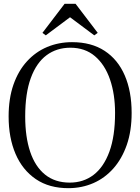

<svg xmlns="http://www.w3.org/2000/svg" viewBox="-20 -971 732 1002"><path d="M339 11Q237 11.5 167 -36.2Q97 -84 61 -168.2Q25 -252.5 25 -363Q25 -457 50.2 -529.2Q75.5 -601.5 120.8 -651Q166 -700.5 226.2 -725.8Q286.5 -751 356 -751Q457 -751 526.2 -705.5Q595.5 -660 631.2 -577Q667 -494 667 -381.5Q667 -288 641.8 -215.2Q616.5 -142.5 571.8 -92Q527 -41.5 467.5 -15.5Q408 10.5 339 11ZM344 -18Q415.5 -18 468.5 -58.5Q521.5 -99 551 -179.8Q580.5 -260.5 580.5 -381.5Q580.5 -479.5 554 -556.5Q527.5 -633.5 475.5 -677.8Q423.5 -722 347 -722Q276 -722 223 -682.8Q170 -643.5 140.8 -563.8Q111.5 -484 111.5 -363Q111.5 -256.5 137.5 -179Q163.5 -101.5 215.2 -59.8Q267 -18 344 -18ZM219 -786.5 201.5 -799.5 317 -951H374.5L490 -799.5L472 -786.5L345.5 -881Z"/></svg>

Font: Merriweather 120pt Light
Style: Regular
Weight: 300
Version: Version 2.100